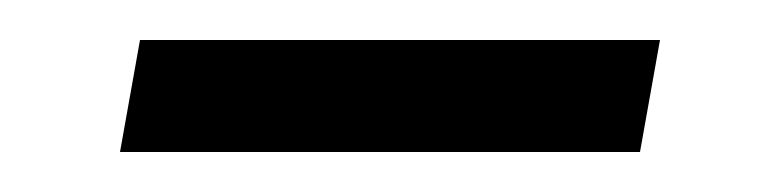

<svg xmlns="http://www.w3.org/2000/svg" viewBox="-20 -305 390 96"><path d="M40 -229 50 -285H310L300 -229Z"/></svg>

Font: Spectral SC
Style: Italic
Weight: 400
Italic angle: -10°
Designer: Jean-Baptiste Levee
Foundry: Production Type
Version: Version 2.001